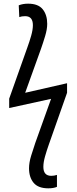

<svg xmlns="http://www.w3.org/2000/svg" viewBox="-20 -785 420 1045"><path d="M243 240Q271 240 290 232V167Q275 172 259 172Q216 172 216 123Q216 98 225.5 65Q235 32 246 1L345 -280V-332L117 -280L203 -519Q214 -550 225.5 -588Q237 -626 237 -655Q237 -704 212.5 -734.5Q188 -765 133 -765Q104 -765 82 -756L85 -692Q98 -697 117 -697Q159 -697 159 -648Q159 -623 149.5 -590Q140 -557 129 -527L30 -248V-197L258 -247L172 -7Q161 25 149.5 62.5Q138 100 138 131Q138 180 163 210Q188 240 243 240Z"/></svg>

Font: Noto Sans UI Condensed
Style: Italic
Weight: 400
Width: 3
Italic angle: -12°
Designer: Monotype Design Team
Foundry: Monotype Imaging Inc.
Version: Version 1.901